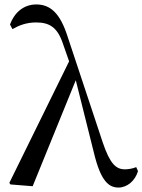

<svg xmlns="http://www.w3.org/2000/svg" viewBox="-20 -829 641 864"><path d="M513 15C552 15 588 -15 601 -59L593 -77C577 -70 556 -67 542 -67C502 -67 475 -92 443 -186L284 -665C251 -768 208 -809 143 -809C87 -809 45 -773 25 -719L36 -698C64 -714 98 -728 142 -728C202 -728 239 -707 264 -630L291 -553L22 -6L27 1L127 9L321 -468L402 -144C433 -13 470 15 513 15Z"/></svg>

Font: Noto Serif KR Medium
Style: Regular
Weight: 500
Designer: Ryoko NISHIZUKA 西塚涼子 (kana & ideographs); Frank Grießhammer (Latin, Greek & Cyrillic); Wenlong ZHANG 张文龙 (bopomofo); San
Foundry: Adobe
Version: Version 2.001;hotconv 1.1.0;makeotfexe 2.6.0